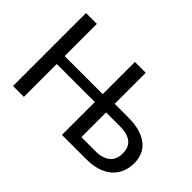

<svg xmlns="http://www.w3.org/2000/svg" viewBox="-122 -1027 1336 1336"><g transform="rotate(45 546.0 -359.0)"><path d="M810.5 -84.5Q851 -84.5 879.5 -93.5Q908 -102.5 926 -118.8Q944 -135 952.2 -157.5Q960.5 -180 960.5 -207Q960.5 -235.5 952.2 -258Q944 -280.5 926 -296Q908 -311.5 879.5 -319.8Q851 -328 810.5 -328H676.5V-84.5ZM810.5 -412.5Q877 -412.5 925.2 -397.8Q973.5 -383 1004.8 -357Q1036 -331 1050.8 -295.2Q1065.5 -259.5 1065.5 -217.5Q1065.5 -168 1048.5 -127.8Q1031.5 -87.5 998.8 -59Q966 -30.5 918.5 -15.2Q871 0 810.5 0H570V-323.5H195.5V0H88.5V-718H195.5V-401H570V-718H676.5V-412.5Z"/></g></svg>

Font: Lato 2
Style: Regular
Weight: 500
Designer: Lukasz Dziedzic with Adam Twardoch and Botio Nikoltchev
Foundry: tyPoland Lukasz Dziedzic
Version: Version 2.015; 2015-08-06; http://www.latofonts.com/